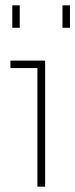

<svg xmlns="http://www.w3.org/2000/svg" viewBox="-20 -699 282 719"><path d="M120 0V-457L133 -444H19V-472H149V0ZM214 -595V-679H242V-595ZM26 -595V-679H54V-595Z"/></svg>

Font: SUSE Thin
Style: Regular
Weight: 250
Designer: Rene Bieder
Foundry: SUSE
Version: Version 1.000